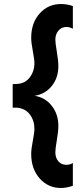

<svg xmlns="http://www.w3.org/2000/svg" viewBox="-20 -734 403 954"><path d="M342 -704V-591Q327 -600 310 -600Q286 -600 270.5 -582Q255 -564 255 -537Q255 -520 262.5 -476Q270 -432 270 -406Q270 -347 237 -306.5Q204 -266 152 -258Q204 -250 237 -208.5Q270 -167 270 -108Q270 -82 262.5 -38.5Q255 5 255 23Q255 50 270 67.5Q285 85 310 85Q327 85 342 76V189Q311 200 283 200Q219 200 177 152.5Q135 105 135 31Q135 7 143 -34Q151 -75 151 -94Q151 -135 128.5 -165Q106 -195 65 -199H43V-316Q54 -316 65 -317Q105 -319 128 -349.5Q151 -380 151 -421Q151 -439 143 -480.5Q135 -522 135 -546Q135 -620 177 -667Q219 -714 283 -714Q313 -714 342 -704Z"/></svg>

Font: Hind Semibold
Style: Regular
Weight: 600
Designer: Manushi Parikh, Satya Rajpurohit
Foundry: Indian Type Foundry
Version: Version 1.201;PS 1.0;hotconv 1.0.78;makeotf.lib2.5.61930; tt